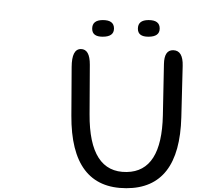

<svg xmlns="http://www.w3.org/2000/svg" viewBox="-307 -996 1063 1036"><path d="M-286.6 -976.1ZM627.4 -725.1Q579.1 -726.1 577.6 -650.4L571.8 -373.5Q565.4 -70.8 377 -67.9Q174.3 -64.5 176.3 -379.4L177.7 -646.5Q178.2 -731 129.4 -731.4Q80.1 -731.4 79.6 -634.3L78.1 -372.1Q75.7 19 374.5 19.5Q661.1 20 671.4 -363.3L678.7 -640.1Q681.2 -724.1 627.4 -725.1ZM494.6 -887.7Q437 -887.7 437 -840.8Q437 -797.9 493.7 -797.9Q554.7 -797.9 554.7 -842.3Q554.7 -887.7 494.6 -887.7ZM248 -887.7Q190.4 -887.7 190.4 -840.8Q190.4 -797.9 247.1 -797.9Q308.1 -797.9 308.1 -842.3Q308.1 -887.7 248 -887.7Z"/></svg>

Font: Comic Relief
Style: Regular
Weight: 400
Designer: Jeff Davis
Foundry: Loudifier
Version: Version 1.200; ttfautohint (v1.8.4.7-5d5b)